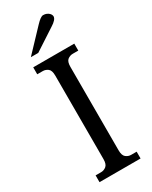

<svg xmlns="http://www.w3.org/2000/svg" viewBox="-240 -999 835 1052"><g transform="rotate(-30 177.0 -473.5)"><path d="M311.5 -726.6V-682.6H276.4Q258.8 -682.6 244.1 -671.4Q229.5 -660.2 229.5 -627V-98.6Q229.5 -66.4 244.1 -54.7Q258.8 -43 276.4 -43H311.5V0H51.8V-43H86.9Q104.5 -43 119.1 -54.7Q133.8 -66.4 133.8 -98.6V-627Q133.8 -660.2 119.1 -671.4Q104.5 -682.6 86.9 -682.6H51.8V-726.6ZM68.4 -781.2 195.3 -915Q225.6 -947.3 241.2 -947.3Q253.9 -947.3 262.7 -943.4Q271.5 -939.5 277.3 -934.1Q283.2 -928.7 285.6 -922.9Q288.1 -917 288.1 -913.1Q288.1 -892.6 250 -869.1L115.2 -781.2Z"/></g></svg>

Font: Uchen
Style: Regular
Weight: 400
Designer: Christopher J. Fynn
Foundry: Christopher J. Fynn for DDC
Version: Version 1.000 preliminary